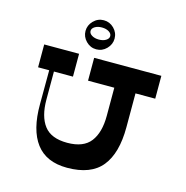

<svg xmlns="http://www.w3.org/2000/svg" viewBox="-131 -1064 1152 1187"><g transform="rotate(15 445.0 -470.0)"><path d="M693.4 -337.1Q693.4 -170.4 624.2 -85.2Q555 0 402.9 0Q269.8 0 204.6 -86Q139.4 -172 140.4 -337.1L141.4 -634.2H171.4V-374Q171.4 -266.7 216 -208.1Q260.6 -149.4 363.9 -149.4Q467.6 -149.4 512.7 -208.2Q557.8 -266.9 557.8 -374V-634.2H693.4ZM819.8 -553.8H389.7V-700H819.8ZM293.2 -553.8H70V-700H293.2ZM388 -816.5Q415 -816.5 433 -827.7Q451 -838.9 451 -855.1Q451 -871.4 433 -882.6Q415 -893.8 388 -893.8Q361 -893.8 343 -882.6Q325 -871.4 325 -855.1Q325 -838.9 343 -827.7Q361 -816.5 388 -816.5ZM388 -754Q350 -754 322.5 -782Q295 -810 295 -847Q295 -884 322.5 -912Q350 -940 388 -940Q426 -940 453.5 -912.5Q481 -885 481 -847Q481 -810 453.5 -782Q426 -754 388 -754Z"/></g></svg>

Font: Space Cowgirl
Style: Regular
Weight: 400
Designer: Valery Marier
Foundry: Valery Marier
Version: Version 1.000